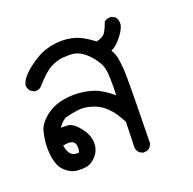

<svg xmlns="http://www.w3.org/2000/svg" viewBox="-96 -402 691 689"><g transform="rotate(-20 250.0 -57.5)"><path d="M317.9 -35.6Q318.4 -54.2 318.4 -65.4Q318.4 -76.7 318.4 -85Q317.9 -103 317.4 -115.7Q315.9 -143.1 305.2 -161.1Q293 -182.1 275.9 -199.2Q249 -225.6 220.2 -228.5Q213.9 -229 204.6 -229Q195.3 -229 182.6 -228Q160.6 -226.1 136.2 -213.4Q111.8 -200.7 74.2 -157.7Q66.4 -148.9 51.8 -148.9Q50.3 -148.9 47.4 -148.9L33.7 -156.7Q24.9 -166.5 23.9 -180.2Q28.3 -197.8 41.5 -212.4Q65.4 -239.3 108.9 -264.2Q130.9 -276.4 161.1 -282.7Q180.2 -286.6 198.7 -286.6Q238.3 -286.6 269.5 -272Q289.1 -262.7 317.9 -241.2Q343.8 -246.6 352.5 -260.7Q362.3 -276.9 369.6 -298.3L370.6 -299.3Q379.9 -306.2 392.6 -306.2Q394 -306.2 397 -306.2L410.6 -299.3L411.6 -298.3Q419.4 -288.1 419.4 -274.9Q419.4 -269 418.5 -265.1Q412.1 -243.7 390.6 -219.2Q379.9 -207 371.6 -200.9Q363.3 -194.8 356.4 -192.4Q365.2 -176.8 368.7 -162.6Q372.6 -145.5 375 -113.3Q376 -102.5 376 -50Q376 2.4 372.6 169.4L364.3 183.1Q354.5 190.9 341.8 190.9Q340.3 190.9 337.4 190.9L324.7 184.1Q315.9 174.3 314.9 163.1L317.9 65.9Q308.6 47.9 299.3 33.7Q288.1 16.1 269 -1.2Q250 -18.6 222.2 -26.9Q201.7 -33.2 183.1 -33.2Q175.8 -33.2 168.5 -32.2Q142.6 -28.8 124 -23.4Q109.4 -19.5 90.8 5.9Q94.2 5.9 100.3 5.9Q106.4 5.9 115.2 6.3Q134.3 7.3 152.3 27.1Q170.4 46.9 178.7 66.4Q185.1 81.5 185.1 97.7Q185.1 128.4 163.6 149.9Q148.9 164.6 133.3 168.5Q122.1 170.9 112.1 170.9Q102.1 170.9 95.2 170.4Q67.9 168 47.4 147Q35.6 135.7 30.8 121.6Q23.9 104 21.5 81.1Q17.1 40 29.3 -6.8Q35.2 -28.3 60.3 -50.8Q85.4 -73.2 120.1 -82.5Q147.5 -89.4 175.3 -89.4Q183.1 -89.4 190.9 -88.9Q226.6 -86.4 253.4 -76.4Q280.3 -66.4 317.9 -35.6ZM115.2 112.3Q118.2 112.3 121.1 112.3Q125 105.5 125 94.7Q125 74.7 112.3 68.8Q106 66.4 97.2 66.4Q88.4 66.4 77.1 68.8Q81.1 94.2 91.8 104Q100.1 112.3 115.2 112.3Z"/></g></svg>

Font: Bakudai
Style: Medium
Weight: 500
Version: Version 1.48